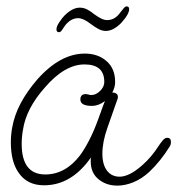

<svg xmlns="http://www.w3.org/2000/svg" viewBox="-20 -575 556 602"><path d="M348 7Q311 7 286 -15.5Q261 -38 265 -81Q204 6 118 6Q63 6 36 -37Q14 -71 14 -129Q14 -140 15 -151.5Q16 -163 18 -174Q25 -214 45 -251.5Q65 -289 97 -326Q169 -407 246 -407Q287 -407 314 -383.5Q341 -360 341 -318Q341 -301 332 -285Q353 -284 349 -266L317 -175Q301 -130 301 -93Q301 -59 315.5 -40Q330 -21 355 -21Q369 -21 386 -29Q403 -37 425 -56Q440 -69 453.5 -85Q467 -101 477 -117Q483 -126 490 -134.5Q497 -143 504 -143Q516 -143 516 -130Q516 -125 514.5 -120.5Q513 -116 511 -114Q498 -93 482 -73Q466 -53 448 -36Q424 -14 398 -3.5Q372 7 348 7ZM48 -124Q48 -28 122 -28Q185 -28 231 -88Q245 -107 260 -136Q275 -165 289 -204Q293 -214 297.5 -227.5Q302 -241 309 -258Q289 -243 268 -243Q232 -243 232 -263Q232 -280 249 -280Q252 -280 257.5 -278.5Q263 -277 266 -277Q281 -277 294 -290Q307 -303 307 -318Q307 -373 245 -373Q183 -373 121 -301Q62 -235 52 -168Q50 -157 49 -146Q48 -135 48 -124ZM165 -474Q157 -474 157 -483Q157 -492 166 -505.5Q175 -519 182 -526Q207 -551 230 -551Q242 -551 253 -545.5Q264 -540 276 -530Q287 -522 297 -517Q307 -512 316 -512Q341 -512 358 -537Q365 -546 369 -550.5Q373 -555 377 -555Q385 -555 385 -546Q385 -539 379 -528Q375 -521 370 -515Q365 -509 360 -503Q335 -478 312 -478Q300 -478 288 -484.5Q276 -491 263 -501Q241 -518 225 -518Q202 -518 184 -495Q179 -488 174.5 -481Q170 -474 165 -474Z"/></svg>

Font: Send Flowers
Style: Regular
Weight: 400
Designer: Robert E. Leuschke
Foundry: Robert E. Leuschke
Version: Version 1.010; ttfautohint (v1.8.4.7-5d5b)